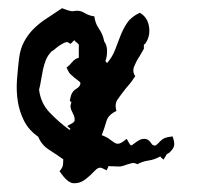

<svg xmlns="http://www.w3.org/2000/svg" viewBox="-20 -587 471 458"><path d="M391.6 -261.7Q396.5 -249 395.5 -240.7Q394.5 -232.4 383.8 -222.7Q381.8 -221.7 379.4 -220.2Q377 -218.8 377 -217.8L370.1 -206.1Q368.2 -208 365.7 -210Q363.3 -211.9 362.3 -213.9Q348.6 -206.1 334.5 -204.1Q320.3 -202.1 307.6 -195.3Q300.8 -199.2 294.4 -197.8Q288.1 -196.3 282.2 -194.3Q272.5 -190.4 266.6 -189.9Q260.7 -189.5 250 -190.4H242.2L239.3 -191.4L234.4 -180.7L224.6 -185.5Q215.8 -190.4 205.6 -179.2Q195.3 -168 183.1 -158.7Q170.9 -149.4 155.8 -149.9Q140.6 -150.4 122.1 -178.7Q128.9 -186.5 129.9 -192.4Q130.9 -198.2 130.9 -207Q114.3 -218.8 96.7 -230Q79.1 -241.2 71.3 -260.7Q48.8 -276.4 37.6 -298.3Q26.4 -320.3 22.5 -345.2Q18.6 -370.1 20.5 -396.5Q22.5 -422.9 25.4 -447.3Q28.3 -470.7 37.6 -487.8Q46.9 -504.9 60.1 -518.1Q73.2 -531.2 89.8 -542Q106.4 -552.7 125 -565.4L127.9 -567.4Q132.8 -565.4 141.6 -562.5Q150.4 -559.6 155.3 -560.5Q169.9 -563.5 180.7 -556.6Q191.4 -549.8 205.1 -547.9Q207 -531.2 216.3 -518.1Q225.6 -504.9 228.5 -488.3Q235.4 -479.5 235.4 -465.3Q235.4 -451.2 231.4 -441.4L235.4 -436.5Q248 -451.2 254.4 -467.8Q260.7 -484.4 267.1 -501Q273.4 -517.6 283.2 -532.2Q293 -546.9 313.5 -556.6Q332 -545.9 335.4 -523.9Q338.9 -502 328.1 -485.4L326.2 -482.4L323.2 -480.5V-470.7Q320.3 -465.8 317.9 -461.4Q315.4 -457 312.5 -452.1Q305.7 -442.4 300.3 -429.2Q294.9 -416 302.7 -405.3L299.8 -401.4Q294.9 -393.6 290 -387.7Q285.2 -381.8 279.3 -375Q268.6 -361.3 260.7 -350.1Q252.9 -338.9 257.8 -322.3Q238.3 -313.5 233.9 -297.9Q229.5 -282.2 222.7 -264.6Q235.4 -259.8 242.2 -254.4Q249 -249 253.9 -246.1Q258.8 -243.2 264.6 -244.6Q270.5 -246.1 282.2 -255.9Q283.2 -253.9 286.6 -248Q290 -242.2 292 -240.2Q294.9 -240.2 300.8 -245.1Q306.6 -250 313.5 -253.4Q320.3 -256.8 328.1 -255.4Q335.9 -253.9 342.8 -242.2Q347.7 -239.3 350.1 -239.7Q352.5 -240.2 357.4 -245.1Q366.2 -254.9 372.1 -257.3Q377.9 -259.8 391.6 -261.7ZM171.9 -388.7Q171.9 -390.6 168 -393.6Q164.1 -396.5 159.2 -400.4Q154.3 -404.3 149.4 -408.7Q144.5 -413.1 142.6 -418L138.7 -425.8Q145.5 -430.7 152.3 -439Q159.2 -447.3 168 -449.2V-480.5Q166 -483.4 162.6 -485.8Q159.2 -488.3 157.2 -491.2L148.4 -482.4L141.6 -486.3Q138.7 -487.3 133.3 -484.9Q127.9 -482.4 122.1 -478.5Q116.2 -474.6 111.3 -470.2Q106.4 -465.8 103.5 -464.8Q93.8 -455.1 89.4 -443.8Q85 -432.6 82.5 -420.9Q80.1 -409.2 78.1 -397Q76.2 -384.8 73.2 -373Q77.1 -340.8 98.6 -318.4Q120.1 -295.9 145.5 -277.3L148.4 -279.3Q146.5 -281.2 144.5 -282.7Q142.6 -284.2 140.6 -286.1Q142.6 -288.1 150.4 -292Q158.2 -295.9 158.2 -300.8Q158.2 -306.6 156.2 -311.5Q154.3 -316.4 151.9 -320.8Q149.4 -325.2 148.4 -330.6Q147.5 -335.9 150.4 -342.8L146.5 -346.7L147.5 -351.6Q150.4 -368.2 161.1 -374.5Q171.9 -380.9 171.9 -388.7Z"/></svg>

Font: Homemade Apple
Style: Regular
Weight: 400
Version: Version 1.001